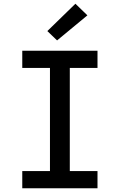

<svg xmlns="http://www.w3.org/2000/svg" viewBox="-20 -1006 640 1026"><path d="M99 0V-92H247V-643H99V-735H501V-643H353V-92H501V0ZM285 -790 233 -840 383 -986 447 -924Z"/></svg>

Font: Iosevka SS04 Semibold Extended
Style: Regular
Weight: 600
Width: 7
Monospace: yes
Designer: Belleve Invis
Foundry: Belleve Invis
Version: Version 19.0.0; ttfautohint (v1.8.4)